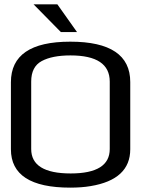

<svg xmlns="http://www.w3.org/2000/svg" viewBox="-20 -850 646 880"><path d="M577 -474V-166Q577 -27 395 3Q354 10 302 10Q30 10 30 -166V-473Q30 -659 302 -659Q577 -659 577 -474ZM303 -596Q219 -596 171 -570Q123 -544 123 -476V-167Q123 -55 304 -55Q483 -55 483 -167V-476Q483 -596 303 -596ZM333 -703H259L134 -830H243Z"/></svg>

Font: Gamestation Display
Style: Regular
Weight: 400
Designer: Jonas Hecksher
Foundry: Jonas Hecksher, Playtypeª, e-types AS
Version: Version 1.003